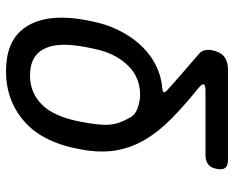

<svg xmlns="http://www.w3.org/2000/svg" viewBox="-90 -680 780 640"><g transform="rotate(90 300.0 -360.0)"><path d="M273 -632Q330 -586 374 -543Q418 -500 445 -454.5Q472 -409 481 -358.5Q490 -308 479 -245Q457 -115 386.5 -52.5Q316 10 218 10Q120 10 76 -47.5Q32 -105 40 -205Q42 -229 46.5 -253.5Q51 -278 57 -302Q69 -346 90 -383Q111 -420 139 -447.5Q167 -475 201.5 -491.5Q236 -508 275 -511Q285 -512 287 -515.5Q289 -519 283 -525Q258 -548 228 -574Q198 -600 161 -632Q151 -640 148 -650.5Q145 -661 147 -675Q152 -703 168 -716.5Q184 -730 212 -730H513Q532 -730 539.5 -721Q547 -712 543 -693Q540 -674 528.5 -664.5Q517 -655 498 -655H284Q264 -655 261.5 -649.5Q259 -644 273 -632ZM371 -405Q366 -414 357.5 -420Q349 -426 338.5 -429.5Q328 -433 317 -435Q306 -437 296 -437Q240 -437 201.5 -399.5Q163 -362 147 -302Q141 -278 136.5 -253.5Q132 -229 130 -205Q125 -140 150 -105Q175 -70 232 -70Q289 -70 329.5 -110.5Q370 -151 387 -245Q392 -273 394.5 -294.5Q397 -316 395.5 -334.5Q394 -353 388 -369.5Q382 -386 371 -405Z"/></g></svg>

Font: Maple Mono
Style: Italic
Weight: 400
Italic angle: -10°
Monospace: yes
Designer: subframe7536
Version: Version 7.300